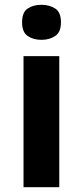

<svg xmlns="http://www.w3.org/2000/svg" viewBox="-20 -780 345 800"><path d="M227 -546V0H78V-546ZM153 -760Q186 -760 210 -744.5Q234 -729 234 -686.8Q234 -646 210 -630Q186 -614 153 -614Q118.7 -614 95.4 -630Q72 -646 72 -686.8Q72 -729 95.4 -744.5Q118.7 -760 153 -760Z"/></svg>

Font: Noto Sans Sinhala
Style: Regular
Weight: 400
Designer: Jelle Bosma - Monotype Design Team
Foundry: Monotype Imaging Inc.
Version: Version 2.006